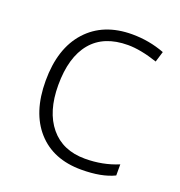

<svg xmlns="http://www.w3.org/2000/svg" viewBox="-106 -631 686 731"><g transform="rotate(20 237.5 -265.5)"><path d="M300.8 9.8Q187 9.8 122.6 -62Q58.1 -133.8 58.1 -262.2Q58.1 -394 125 -467.5Q191.9 -541 308.1 -541Q377 -541 439.9 -517.1L426.8 -474.1Q357.9 -497.1 307.1 -497.1Q209.5 -497.1 159.2 -436.8Q108.9 -376.5 108.9 -263.2Q108.9 -155.8 159.2 -95Q209.5 -34.2 299.8 -34.2Q372.1 -34.2 434.1 -60.1V-15.1Q383.3 9.8 300.8 9.8Z"/></g></svg>

Font: TypoPRO Open Sans
Style: Regular
Weight: 300
Foundry: Ascender Corporation
Version: Version 1.10